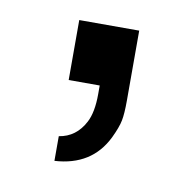

<svg xmlns="http://www.w3.org/2000/svg" viewBox="-44 -153 347 345"><g transform="rotate(10 130.0 19.5)"><path d="M75.2 147.5V102.5Q106.4 97.7 122.1 67.4Q131.8 48.8 131.8 15.6Q131.8 13.7 131.8 8.3Q131.8 2.9 131.8 0H75.2V-109.4H184.6V-2Q184.6 2 184.6 8.8Q184.6 15.6 184.6 18.6Q184.6 42 182.1 54.7Q179.7 67.4 169.9 87.9Q142.6 143.6 75.2 147.5Z"/></g></svg>

Font: Druckschrift BY WOK
Style: Medium
Weight: 400
Version: Version 001.000